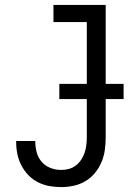

<svg xmlns="http://www.w3.org/2000/svg" viewBox="-20 -755 540 783"><path d="M229 8Q204 8 180 3.5Q156 -1 134.5 -12Q113 -23 96 -40.5Q79 -58 67.5 -80Q56 -102 51 -126Q46 -150 46 -174V-180H124V-176Q124 -154 130 -132.5Q136 -111 150.5 -94.5Q165 -78 186 -70Q207 -62 229 -62Q245 -62 260.5 -66Q276 -70 289 -80Q302 -90 311 -103.5Q320 -117 325 -132Q330 -147 332 -163Q334 -179 334 -195V-665H198V-735H411V-195Q411 -169 407.5 -143.5Q404 -118 394 -94Q384 -70 367 -49.5Q350 -29 328 -16Q306 -3 280.5 2.5Q255 8 229 8ZM222 -351V-413H484V-351Z"/></svg>

Font: Iosevka
Style: Regular
Weight: 400
Monospace: yes
Designer: Belleve Invis
Foundry: Belleve Invis
Version: Version 33.2.3; ttfautohint (v1.8.4)